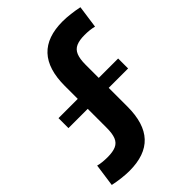

<svg xmlns="http://www.w3.org/2000/svg" viewBox="-237 -814 1022 1022"><g transform="rotate(-45 274.5 -302.5)"><path d="M119 105Q92 105 59 101Q26 97 -1 91L17 -37Q31 -33 50 -31Q69 -29 88 -29Q128 -29 151.5 -39.5Q175 -50 185 -75Q195 -100 195 -142V-459Q195 -585 253.5 -647.5Q312 -710 430 -710Q456 -710 489 -706Q522 -702 550 -696L532 -568Q517 -572 499 -574Q481 -576 461 -576Q422 -576 398 -565.5Q374 -555 363.5 -529.5Q353 -504 353 -461V-145Q353 -19 295 43Q237 105 119 105ZM50 -361H499V-286H50Z"/></g></svg>

Font: Pathway Extreme
Style: Bold
Weight: 700
Designer: Eduardo Rodriguez Tunni
Foundry: Eduardo Rodriguez Tunni
Version: Version 1.001;gftools[0.9.26]